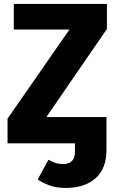

<svg xmlns="http://www.w3.org/2000/svg" viewBox="-20 -713 578 955"><path d="M48.6 -693.4H511.9V-569L210.7 -130.8H509.6V0H17.5V-122.7L325.4 -566H48.6ZM308.8 221.7Q260.1 221.7 225.8 209.1Q191.6 196.5 167.6 179.4L221.1 81.6Q238.7 91 254.3 96.9Q269.8 102.8 295.2 102.8Q323.3 102.8 338.1 87.6Q352.8 72.4 352.8 41.8V-1H509.6V31.5Q509.6 126.9 454.6 174.3Q399.6 221.7 308.8 221.7Z"/></svg>

Font: Fira Sans Variable
Style: Regular
Weight: 400
Designer: Carrois Corporate & Edenspiekermann AG
Foundry: Carrois Corporate GbR & Edenspiekermann AG
Version: Version 4.202